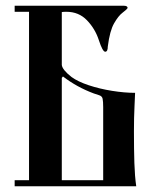

<svg xmlns="http://www.w3.org/2000/svg" viewBox="-20 -648 521 668"><path d="M454 0H31V-21H81V-607H31V-628H411Q424 -628 424 -620Q420 -614 406 -603.5Q392 -593 377 -567Q362 -541 355 -486Q355 -468 346 -468Q337 -468 324 -508Q311 -548 282.5 -577.5Q254 -607 211 -607Q199 -607 195 -606V-422Q197 -405 229 -380Q251 -364 288.5 -351.5Q326 -339 369.5 -332Q413 -325 450 -325Q450 -319 448 -279Q446 -239 446 -191Q446 -128 447.5 -81Q449 -34 454 0ZM195 -21H339V-275Q339 -295 337 -304.5Q335 -314 324 -317L306 -323Q247 -345 199 -382L195 -377Z"/></svg>

Font: Pochaevsk
Style: Regular
Weight: 400
Version: Version 1.210; ttfautohint (v1.8.4.7-5d5b)